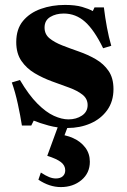

<svg xmlns="http://www.w3.org/2000/svg" viewBox="-20 -510 516 780"><path d="M161 -398Q161 -371 181 -354.5Q201 -338 233 -325.5Q265 -313 301 -300.5Q337 -288 369 -269.5Q401 -251 421 -222Q441 -193 441 -148Q441 -98 415.5 -62.5Q390 -27 347.5 -8.5Q305 10 254 10Q214 10 177.5 0Q141 -10 117 -20L107 0H69Q63 -39 52.5 -87.5Q42 -136 28 -175L61 -185Q97 -124 132 -89Q167 -54 199 -39.5Q231 -25 258 -25Q290 -25 313 -40.5Q336 -56 336 -83Q336 -109 315 -125.5Q294 -142 261 -154Q228 -166 191 -179.5Q154 -193 121 -212.5Q88 -232 67 -262.5Q46 -293 46 -339Q46 -392 73.5 -425Q101 -458 146 -474Q191 -490 244 -490Q286 -490 313.5 -482Q341 -474 357 -465L364 -480H402Q407 -439 414.5 -398.5Q422 -358 432 -324L399 -314Q363 -388 325.5 -421.5Q288 -455 239 -455Q207 -455 184 -441Q161 -427 161 -398ZM227 250Q181 250 136 220L146 191Q166 204 180 209.5Q194 215 207 215Q225 215 235 206Q245 197 245 182Q245 162 227.5 148.5Q210 135 172 123L217 0H257L226 82L208 35Q246 37 277 51Q308 65 326.5 89.5Q345 114 345 147Q345 193 311 221.5Q277 250 227 250Z"/></svg>

Font: Brygada 1918
Style: Regular
Weight: 400
Designer: Mateusz Machalski | Borys Kosmynka | Przemek Hoffer
Foundry: NIEPODLEGLA 2018
Version: Version 3.006